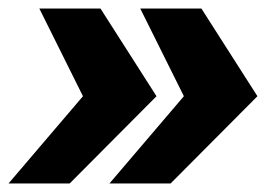

<svg xmlns="http://www.w3.org/2000/svg" viewBox="-21 -548 636 449"><path d="M450 -528 581 -323 378 -119H235L409 -323L307 -528ZM214 -528 345 -323 142 -119H-1L173 -323L71 -528Z"/></svg>

Font: Archivo SemiBold Black
Style: Italic
Weight: 900
Italic angle: -10°
Version: Version 2.001